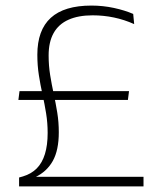

<svg xmlns="http://www.w3.org/2000/svg" viewBox="-20 -669 574 689"><path d="M46 -310.5 50 -342H443L439 -310.5ZM102.5 -34.5H495V0H48.5V-32L62.5 -36Q92.5 -45 112 -64.8Q131.5 -84.5 141.2 -116.2Q151 -148 151 -192Q151 -228 145.5 -262Q140 -296 132.5 -330Q125 -364 119.5 -399Q114 -434 114 -472.5Q114 -561 162.2 -605Q210.5 -649 308 -649Q349.5 -649 388.8 -640.5Q428 -632 458 -619L461.5 -582.5Q426 -598.5 388.8 -606.2Q351.5 -614 312.5 -614Q261 -614 225.8 -598.2Q190.5 -582.5 172.5 -550.5Q154.5 -518.5 154.5 -470Q154.5 -433.5 160 -399.5Q165.5 -365.5 172.8 -332Q180 -298.5 185.5 -264.8Q191 -231 191 -194.5Q191 -130 169.5 -91.5Q148 -53 106 -33Z"/></svg>

Font: Anek Bangla
Style: Extra-light
Weight: 200
Designer: Sulekha Rajkumar (Bangla), Yesha Goshar (Latin)
Foundry: Ek Type
Version: Version 1.002;March 21, 2022;FontCreator 13.0.0.2683 64-bit